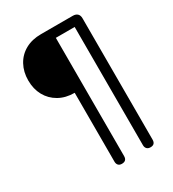

<svg xmlns="http://www.w3.org/2000/svg" viewBox="-211 -820 1010 1121"><g transform="rotate(-30 294.0 -259.0)"><path d="M276 187Q260 187 252 178Q244 169 244 154V-310Q184 -310 139 -335.5Q94 -361 69.5 -405.5Q45 -450 45 -508Q45 -565 69.5 -610Q94 -655 139 -680Q184 -705 245 -705H459Q479 -705 490 -694.5Q501 -684 501 -664V154Q501 187 469 187Q453 187 444.5 178Q436 169 436 154V-643H309V154Q309 187 276 187Z"/></g></svg>

Font: Nunito
Style: Regular
Weight: 400
Designer: Vernon Adams
Foundry: Vernon Adams
Version: Version 3.602